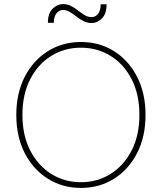

<svg xmlns="http://www.w3.org/2000/svg" viewBox="-20 -914 794 942"><path d="M377 8Q287 8 215 -37Q143 -82 101.5 -162.5Q60 -243 60 -350Q60 -457 101.5 -537.5Q143 -618 215 -663Q287 -708 377 -708Q468 -708 539.5 -663Q611 -618 652.5 -537.5Q694 -457 694 -350Q694 -243 652.5 -162.5Q611 -82 539.5 -37Q468 8 377 8ZM377 -20Q458 -20 523 -61Q588 -102 626 -176Q664 -250 664 -350Q664 -451 626 -525Q588 -599 523 -639.5Q458 -680 377 -680Q296 -680 231 -639.5Q166 -599 128 -525Q90 -451 90 -350Q90 -250 128 -176Q166 -102 231 -61Q296 -20 377 -20ZM429 -801Q408 -801 389.5 -810.5Q371 -820 354.5 -833Q338 -846 322 -855.5Q306 -865 289 -865Q270 -865 257 -848.5Q244 -832 244 -802H215Q215 -848 238 -871Q261 -894 289 -894Q311 -894 329 -884.5Q347 -875 363.5 -862Q380 -849 396 -839.5Q412 -830 429 -830Q449 -830 461.5 -846.5Q474 -863 474 -893H503Q503 -847 480.5 -824Q458 -801 429 -801Z"/></svg>

Font: Fustat ExtraLight
Style: Regular
Weight: 250
Designer: Mohamed Gaber, Khaled Hosny, Laura Garcia Mut
Foundry: Kief Type Foundry, Alif Type Foundry, Hard Type Foundry
Version: Version 1.007